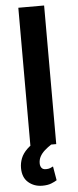

<svg xmlns="http://www.w3.org/2000/svg" viewBox="-61 -743 399 981"><g transform="rotate(-5 138.5 -252.5)"><path d="M204.6 -710.9V0H72.3V-710.9ZM118.7 -30.8 181.6 -2Q159.7 12.2 144 26.4Q128.4 40.5 120.1 56.2Q111.8 71.8 111.8 90.3Q111.8 104.5 118.7 113.8Q125.5 123 141.6 123Q154.3 123 163.3 119.4Q172.4 115.7 178.2 112.3L190.4 184.1Q179.2 191.4 161.1 198.5Q143.1 205.6 115.7 205.6Q73.7 205.6 44.2 180.2Q14.6 154.8 14.6 106Q14.6 81.1 23.9 56.9Q33.2 32.7 56.2 10.5Q79.1 -11.7 118.7 -30.8Z"/></g></svg>

Font: Roboto SemiCondensed SemiBold
Style: Regular
Weight: 600
Width: 4
Designer: Christian Robertson
Foundry: Google
Version: Version 3.009; 2024